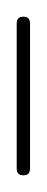

<svg xmlns="http://www.w3.org/2000/svg" viewBox="-20 -210 56 230"><path d="M0 -8H16V-182H0ZM8 -16Q4 -16 2 -14Q0 -12 0 -8Q0 -4 2 -2Q4 0 8 0Q12 0 14 -2Q16 -4 16 -8Q16 -12 14 -14Q12 -16 8 -16ZM8 -190Q4 -190 2 -188Q0 -186 0 -182Q0 -178 2 -176Q4 -174 8 -174Q12 -174 14 -176Q16 -178 16 -182Q16 -186 14 -188Q12 -190 8 -190Z"/></svg>

Font: Wavefont ExtraLight
Style: Regular
Weight: 250
Version: Version 3.004;gftools[0.9.33]